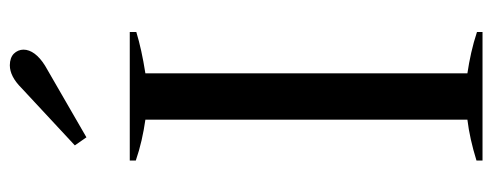

<svg xmlns="http://www.w3.org/2000/svg" viewBox="-318 -660 978 381"><g transform="rotate(-90 170.5 -469.0)"><path d="M73 -809C73 -809 89 -786 89 -786C89 -786 231 -868 231 -868C252 -881 263 -896 263 -911C263 -918 260 -925 255 -930C250 -935 242 -938 232 -938C217 -938 202 -930 187 -915C187 -915 73 -809 73 -809ZM43 -12C43 -12 43 0 43 0C43 0 298 0 298 0C298 0 298 -11 298 -11C271 -20 243 -26 216 -30C216 -30 216 -669 216 -669C248 -674 275 -680 298 -687C298 -687 298 -700 298 -700C298 -700 43 -700 43 -700C43 -700 43 -688 43 -688C69 -679 96 -673 124 -669C124 -669 124 -30 124 -30C99 -27 72 -21 43 -12Z"/></g></svg>

Font: BUSH 25 TRIRONG
Style: Regular
Weight: 400
Designer: Katatrad Team
Foundry: CadsonDemak